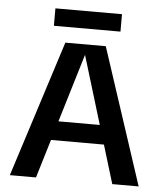

<svg xmlns="http://www.w3.org/2000/svg" viewBox="-51 -745 668 790"><g transform="rotate(5 283.0 -350.0)"><path d="M19 0 199 -563H366L551 0H442L284 -520L127 0ZM140 -159 141 -238H426L427 -159ZM146 -628V-700H421V-628Z"/></g></svg>

Font: Darker Grotesque
Style: Bold
Weight: 700
Designer: Gabriel Lam
Foundry: TypeRant
Version: Version 1.000;gftools[0.9.28]